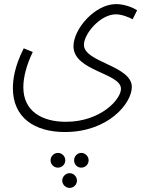

<svg xmlns="http://www.w3.org/2000/svg" viewBox="-20 -415 717 938"><path d="M43 16C43 160 149 230 297 230C510 230 624 89 624 10C624 -95 390 -110 390 -196C390 -250 470 -345 546 -345C574 -345 607 -332 628 -321L650 -365C631 -377 590 -395 547 -395C444 -395 339 -274 339 -189C339 -67 571 -59 571 19C571 71 471 180 302 180C187 180 94 130 94 11C94 -39 110 -98 140 -161L96 -179C50 -88 43 -24 43 16ZM377 404C397 404 413 388 413 368C413 349 397 332 377 332C357 332 342 349 342 368C342 388 357 404 377 404ZM263 404C283 404 299 388 299 368C299 349 283 332 263 332C243 332 227 349 227 368C227 388 243 404 263 404ZM320 503C340 503 356 487 356 467C356 448 340 431 320 431C301 431 284 448 284 467C284 487 301 503 320 503Z"/></svg>

Font: Noto Sans Arabic Cond Light
Style: Regular
Weight: 300
Width: 3
Designer: Monotype Design Team, Nadine Chahine, Nizar Qandah and Khaled Hosny
Foundry: Monotype Imaging Inc.
Version: Version 2.012